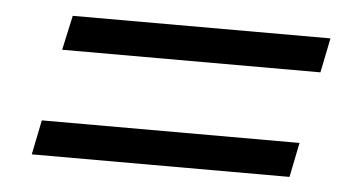

<svg xmlns="http://www.w3.org/2000/svg" viewBox="-32 -472 641 354"><g transform="rotate(5 288.5 -295.5)"><path d="M90 -426H567L554 -362H76ZM50 -229H527L514 -165H37Z"/></g></svg>

Font: Trirong SemiBold
Style: Italic
Weight: 600
Italic angle: -12°
Designer: Katatrad Team
Foundry: CadsonDemak
Version: Version 1.001